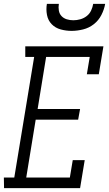

<svg xmlns="http://www.w3.org/2000/svg" viewBox="-42 -975 565 995"><path d="M-21 0 -22 -55H32L135 -680H89V-735H494L470 -590H408L423 -680H197L153 -410H373L363 -355H143L94 -55H320L335 -145H397L373 0ZM329 -815Q300 -815 272.5 -822.5Q245 -830 226 -849.5Q207 -869 201.5 -897.5Q196 -926 201 -955H263Q260 -937 263 -920Q266 -903 277 -891.5Q288 -880 304 -875Q320 -870 338 -870Q356 -870 374 -875Q392 -880 407 -891.5Q422 -903 430 -920Q438 -937 441 -955H503Q498 -926 483.5 -897.5Q469 -869 444 -849.5Q419 -830 388.5 -822.5Q358 -815 329 -815Z"/></svg>

Font: Iosevka Curly Slab Light
Style: Italic
Weight: 300
Italic angle: -9°
Monospace: yes
Designer: Belleve Invis
Foundry: Belleve Invis
Version: Version 22.1.2; ttfautohint (v1.8.4)